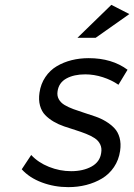

<svg xmlns="http://www.w3.org/2000/svg" viewBox="-20 -770 554 793"><path d="M69.8 -70.8 108.9 -129.9Q137.7 -98.6 182.4 -80.8Q227.1 -63 273.9 -63Q323.2 -63 357.9 -82Q392.6 -101.1 397.9 -138.2Q401.4 -158.2 393.8 -173.8Q386.2 -189.5 370.8 -199.5Q355.5 -209.5 335 -217.5Q314.5 -225.6 291.3 -232.9Q268.1 -240.2 244.9 -248Q221.7 -255.9 201.4 -267.8Q181.2 -279.8 166.5 -294.9Q151.9 -310.1 145.3 -333.7Q138.7 -357.4 143.1 -387.2Q148.4 -423.8 167.5 -451.9Q186.5 -480 214.6 -496.6Q242.7 -513.2 275.9 -521.5Q309.1 -529.8 346.2 -529.8Q442.4 -529.8 506.8 -481.9L469.2 -419.9Q440.9 -439.5 404.5 -451.2Q368.2 -462.9 332 -462.9Q285.2 -462.9 253.9 -445.6Q222.7 -428.2 217.8 -393.1Q214.8 -374.5 222.9 -360.1Q231 -345.7 246.6 -336.4Q262.2 -327.1 283.2 -319.3Q304.2 -311.5 327.4 -304.2Q350.6 -296.9 373.8 -288.8Q397 -280.8 417.2 -268.6Q437.5 -256.3 452.4 -240.7Q467.3 -225.1 473.9 -201.2Q480.5 -177.2 476.1 -147Q470.7 -109.4 450.7 -79.8Q430.7 -50.3 401.1 -32.7Q371.6 -15.1 336.4 -6.1Q301.3 2.9 262.2 2.9Q204.6 2.9 153.1 -16.4Q101.6 -35.6 69.8 -70.8ZM299.8 -613.8 439.9 -750 514.2 -711.9 375 -613.8Z"/></svg>

Font: Trueno Light
Style: Italic
Weight: 300
Designer: Julieta Ulanovsky
Foundry: Julieta Ulanovsky
Version: Version 3.001b | FøM Fix